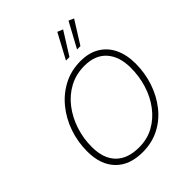

<svg xmlns="http://www.w3.org/2000/svg" viewBox="-261 -1124 1286 1286"><g transform="rotate(-45 382.0 -480.5)"><path d="M338 7Q214 7 146 -63.5Q78 -134 78 -259Q78 -350 106.5 -432.5Q135 -515 188 -580Q241 -645 313.5 -682.5Q386 -720 474 -720Q553 -720 609 -686.5Q665 -653 694.5 -591.5Q724 -530 724 -447Q724 -357 696.5 -275.5Q669 -194 618.5 -130Q568 -66 497 -29.5Q426 7 338 7ZM343 -33Q422 -33 484 -67.5Q546 -102 590.5 -161Q635 -220 658 -294.5Q681 -369 681 -449Q681 -557 626.5 -618Q572 -679 471 -679Q391 -679 326.5 -644.5Q262 -610 216 -550Q170 -490 145.5 -415Q121 -340 121 -259Q121 -150 178 -91.5Q235 -33 343 -33ZM545 -791H513L609 -968L646 -952ZM441 -791H408L503 -968L542 -952Z"/></g></svg>

Font: Livvic ExtraLight
Style: Italic
Weight: 275
Italic angle: -10°
Designer: Jacques Le Bailly, Baron von Fonthausen
Version: Version 1.001; ttfautohint (v1.8.2)